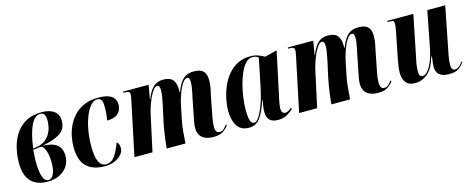

<svg xmlns="http://www.w3.org/2000/svg" viewBox="-33 -1044 3801 1553"><g transform="rotate(-15 1867.5 -268.0)"><path d="M226 10Q136 10 87.5 -41Q39 -92 39 -195Q39 -256 53 -317.5Q67 -379 100 -431Q133 -483 187.5 -514.5Q242 -546 322 -546Q389 -546 426 -517.5Q463 -489 463 -439Q463 -366 409 -332.5Q355 -299 260 -282Q299 -281 335.5 -271Q372 -261 395 -233.5Q418 -206 418 -154Q418 -107 394 -70Q370 -33 327 -11.5Q284 10 226 10ZM200 -282Q247 -288 276.5 -308Q306 -328 322.5 -356Q339 -384 345.5 -413.5Q352 -443 352 -469Q352 -499 342.5 -517.5Q333 -536 307 -536Q261 -536 229 -469Q197 -402 181 -280ZM235 -1Q262 -1 279 -35Q296 -69 296 -132Q296 -165 290.5 -196.5Q285 -228 273.5 -250.5Q262 -273 243 -278Q230 -276 213 -273.5Q196 -271 179 -270Q178 -259 176.5 -238.5Q175 -218 174.5 -199.5Q174 -181 174 -176Q174 -104 183 -66.5Q192 -29 206 -15Q220 -1 235 -1Z M704 9Q605 9 552 -43Q499 -95 499 -207Q499 -248 508 -293.5Q517 -339 538 -383Q559 -427 593.5 -463Q628 -499 678 -520Q728 -541 795 -541Q851 -541 882.5 -528Q914 -515 927 -493Q940 -471 940 -445Q940 -421 929 -397Q918 -373 891 -358Q864 -343 817 -343Q822 -368 825 -397Q828 -426 827 -460Q827 -501 815.5 -515.5Q804 -530 783 -530Q753 -530 727 -500Q701 -470 681 -419.5Q661 -369 650 -306Q639 -243 639 -178Q639 -86 659.5 -45Q680 -4 718 -4Q763 -4 791 -42.5Q819 -81 846 -153Q854 -147 860.5 -135Q867 -123 867 -99Q867 -72 846 -47Q825 -22 788.5 -6.5Q752 9 704 9Z M1614 8Q1555 8 1522 -19.5Q1489 -47 1489 -100Q1489 -122 1493.5 -146Q1498 -170 1504 -202L1533 -347Q1536 -361 1540.5 -382.5Q1545 -404 1548.5 -427Q1552 -450 1552 -467Q1552 -479 1549 -494Q1546 -509 1531 -509Q1515 -509 1498.5 -489.5Q1482 -470 1468 -438.5Q1454 -407 1443 -372.5Q1432 -338 1426 -308L1402 -190Q1394 -154 1389 -101.5Q1384 -49 1381 0H1224Q1227 -34 1232 -74Q1237 -114 1243.5 -152.5Q1250 -191 1256 -219L1284 -346Q1293 -391 1297.5 -418Q1302 -445 1302 -467Q1302 -478 1298.5 -493.5Q1295 -509 1280 -509Q1263 -509 1246.5 -487Q1230 -465 1214.5 -431.5Q1199 -398 1187 -361Q1175 -324 1169 -295L1105 0H954L1048 -447Q1050 -459 1053 -472.5Q1056 -486 1056 -497Q1056 -513 1047.5 -519.5Q1039 -526 1015 -526H1002L1003 -536H1216L1196 -419H1199Q1219 -473 1242 -500Q1265 -527 1289.5 -536.5Q1314 -546 1338 -546Q1396 -546 1419.5 -517.5Q1443 -489 1443 -437Q1443 -431 1443 -425Q1443 -419 1443 -413H1446Q1466 -465 1487 -493.5Q1508 -522 1534 -534Q1560 -546 1598 -546Q1627 -546 1650 -537.5Q1673 -529 1686 -506.5Q1699 -484 1699 -442Q1699 -408 1692.5 -378.5Q1686 -349 1680 -320L1647 -151Q1642 -125 1640 -103Q1638 -81 1638 -70Q1638 -18 1674 -18Q1696 -18 1709.5 -32.5Q1723 -47 1736 -63L1742 -55Q1722 -28 1694 -10Q1666 8 1614 8Z M1914 10Q1844 10 1813.5 -39Q1783 -88 1783 -166Q1783 -211 1793.5 -262.5Q1804 -314 1825 -364Q1846 -414 1880 -455.5Q1914 -497 1961 -521.5Q2008 -546 2070 -546Q2107 -546 2137 -534.5Q2167 -523 2186 -511L2278 -535H2288L2214 -187Q2211 -175 2206.5 -154Q2202 -133 2198.5 -111.5Q2195 -90 2195 -74Q2195 -31 2228 -31Q2241 -31 2254 -39Q2267 -47 2280 -59L2285 -48Q2267 -30 2235.5 -10Q2204 10 2154 10Q2110 10 2086.5 -12Q2063 -34 2063 -83Q2063 -107 2067 -129.5Q2071 -152 2075 -180H2072Q2040 -81 2005 -35.5Q1970 10 1914 10ZM1963 -18Q1983 -18 2006.5 -55.5Q2030 -93 2051.5 -154.5Q2073 -216 2087 -287L2134 -517Q2122 -528 2109.5 -531.5Q2097 -535 2084 -535Q2053 -535 2027.5 -508Q2002 -481 1982.5 -437Q1963 -393 1949.5 -340Q1936 -287 1929 -234.5Q1922 -182 1922 -138Q1922 -74 1931.5 -46Q1941 -18 1963 -18Z M2993 8Q2934 8 2901 -19.5Q2868 -47 2868 -100Q2868 -122 2872.5 -146Q2877 -170 2883 -202L2912 -347Q2915 -361 2919.5 -382.5Q2924 -404 2927.5 -427Q2931 -450 2931 -467Q2931 -479 2928 -494Q2925 -509 2910 -509Q2894 -509 2877.5 -489.5Q2861 -470 2847 -438.5Q2833 -407 2822 -372.5Q2811 -338 2805 -308L2781 -190Q2773 -154 2768 -101.5Q2763 -49 2760 0H2603Q2606 -34 2611 -74Q2616 -114 2622.5 -152.5Q2629 -191 2635 -219L2663 -346Q2672 -391 2676.5 -418Q2681 -445 2681 -467Q2681 -478 2677.5 -493.5Q2674 -509 2659 -509Q2642 -509 2625.5 -487Q2609 -465 2593.5 -431.5Q2578 -398 2566 -361Q2554 -324 2548 -295L2484 0H2333L2427 -447Q2429 -459 2432 -472.5Q2435 -486 2435 -497Q2435 -513 2426.5 -519.5Q2418 -526 2394 -526H2381L2382 -536H2595L2575 -419H2578Q2598 -473 2621 -500Q2644 -527 2668.5 -536.5Q2693 -546 2717 -546Q2775 -546 2798.5 -517.5Q2822 -489 2822 -437Q2822 -431 2822 -425Q2822 -419 2822 -413H2825Q2845 -465 2866 -493.5Q2887 -522 2913 -534Q2939 -546 2977 -546Q3006 -546 3029 -537.5Q3052 -529 3065 -506.5Q3078 -484 3078 -442Q3078 -408 3071.5 -378.5Q3065 -349 3059 -320L3026 -151Q3021 -125 3019 -103Q3017 -81 3017 -70Q3017 -18 3053 -18Q3075 -18 3088.5 -32.5Q3102 -47 3115 -63L3121 -55Q3101 -28 3073 -10Q3045 8 2993 8Z M3590 10Q3546 10 3522.5 -2.5Q3499 -15 3489.5 -35Q3480 -55 3480 -76Q3480 -87 3482 -105.5Q3484 -124 3486 -141Q3488 -158 3489 -165H3484Q3456 -69 3409 -30Q3362 9 3306 9Q3247 9 3225 -24Q3203 -57 3203 -102Q3203 -125 3207.5 -156.5Q3212 -188 3217 -214L3261 -437Q3266 -462 3267.5 -476Q3269 -490 3269 -498Q3269 -513 3263.5 -519.5Q3258 -526 3234 -526H3214L3216 -536H3433L3360 -175Q3353 -146 3350 -118.5Q3347 -91 3347 -77Q3347 -52 3354.5 -41.5Q3362 -31 3376 -31Q3401 -31 3423.5 -60Q3446 -89 3463.5 -135Q3481 -181 3491 -233L3550 -536H3700L3623 -145Q3613 -95 3613 -63Q3613 -14 3643 -14Q3662 -14 3679 -28.5Q3696 -43 3710 -64L3715 -57Q3694 -28 3668 -9Q3642 10 3590 10Z"/></g></svg>

Font: Noto Serif Display ExtraCondensed ExtraBold
Style: Italic
Weight: 800
Width: 2
Italic angle: -12°
Designer: Monotype Design Team
Foundry: Monotype Imaging Inc.
Version: Version 2.009